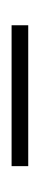

<svg xmlns="http://www.w3.org/2000/svg" viewBox="108 -434 68 323"><g transform="rotate(-90 141.5 -273.0)"><path d="M23 -259H260V-287H23Z"/></g></svg>

Font: Noto Serif Tamil SemiCondensed Thin
Style: Regular
Weight: 100
Width: 4
Designer: Indian Type Foundry, Tom Grace, and the Monotype Design Team
Foundry: Monotype Imaging Inc.
Version: Version 2.004